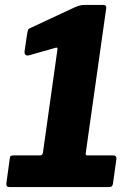

<svg xmlns="http://www.w3.org/2000/svg" viewBox="-20 -762 549 782"><path d="M336 -129C331 -129 329 -131 329 -134V-137L412 -724C412 -726 413 -728 413 -730C413 -738 409 -742 401 -742H328C311 -742 303 -740 284 -732L106 -649C94 -644 94 -642 91 -627L80 -553C80 -552 80 -550 80 -549C80 -542 83 -536 92 -536C95 -536 97 -536 99 -537L205 -567C207 -568 209 -568 210 -568C213 -568 214 -567 214 -564V-561L155 -141C154 -133 150 -129 143 -129H36C25 -129 21 -127 20 -118L6 -16C6 -15 6 -13 6 -12C6 -4 8 0 21 0H421C434 0 437 -2 440 -13L454 -114C454 -115 454 -116 454 -117C454 -125 451 -129 440 -129Z"/></svg>

Font: Libre Franklin
Style: Bold Italic
Weight: 700
Italic angle: -8°
Designer: Pablo Impallari, Rodrigo Fuenzalida
Foundry: Impallari Type
Version: Version 1.002; ttfautohint (v1.5)